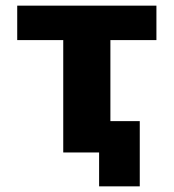

<svg xmlns="http://www.w3.org/2000/svg" viewBox="-20 -540 615 680"><path d="M475 -111V120H331V0H318H204V-398H41V-520H534V-398H371V-111Z"/></svg>

Font: Mplus 1p ExtraBold
Style: Regular
Weight: 800
Version: Version 1.061